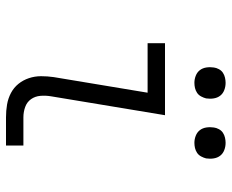

<svg xmlns="http://www.w3.org/2000/svg" viewBox="-86 -686 772 640"><g transform="rotate(90 300.0 -366.0)"><path d="M371 0Q349 0 328.5 -3.5Q308 -7 290 -16.5Q272 -26 259.5 -41.5Q247 -57 240.5 -76.5Q234 -96 234 -117Q234 -138 237 -159L289 -472H124V-530H364L301 -150Q298 -132 299.5 -114.5Q301 -97 310.5 -83.5Q320 -70 336.5 -64Q353 -58 371 -58H465V0ZM456 -628Q444 -628 432.5 -632.5Q421 -637 414 -646Q407 -655 405 -667.5Q403 -680 405 -693Q406 -701 410.5 -709.5Q415 -718 422.5 -723Q430 -728 439 -730Q448 -732 456 -732Q469 -732 480.5 -727.5Q492 -723 499 -714Q506 -705 508 -692.5Q510 -680 508 -667Q506 -659 501.5 -650.5Q497 -642 489.5 -637Q482 -632 473.5 -630Q465 -628 456 -628ZM256 -628Q244 -628 232.5 -632.5Q221 -637 214 -646Q207 -655 205 -667.5Q203 -680 205 -693Q206 -701 210.5 -709.5Q215 -718 222.5 -723Q230 -728 239 -730Q248 -732 256 -732Q269 -732 280.5 -727.5Q292 -723 299 -714Q306 -705 308 -692.5Q310 -680 308 -667Q306 -659 301.5 -650.5Q297 -642 289.5 -637Q282 -632 273.5 -630Q265 -628 256 -628Z"/></g></svg>

Font: Iosevka Curly Light Extended
Style: Italic
Weight: 300
Width: 7
Italic angle: -9°
Monospace: yes
Designer: Belleve Invis
Foundry: Belleve Invis
Version: Version 11.1.0; ttfautohint (v1.8.3)